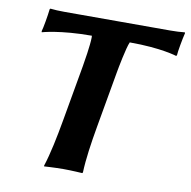

<svg xmlns="http://www.w3.org/2000/svg" viewBox="-75 -722 794 799"><g transform="rotate(10 322.0 -322.5)"><path d="M249 -436 207.4 -200C194.2 -125 179.7 -54 162.1 0L162.6 3C162.6 3 209.1 0 244.1 0C278.1 0 323.6 3 323.6 3L326.1 0C328.2 -57 338.2 -125 351.4 -200L393 -436C396 -453 412.9 -543 424.1 -567C558.1 -567 624.2 -545 624.2 -545L626.9 -549C627.6 -564 636.9 -617 643.9 -645L642.4 -648C626 -646 602.9 -645 581.9 -645H133.9C112.9 -645 90 -646 74.4 -648L71.9 -645C68.9 -617 59.6 -564 54.9 -549L56.2 -545C56.2 -545 130.1 -567 264.1 -567C264.3 -565 264.5 -562.5 264.5 -559.6C264.5 -528.3 251.8 -451.6 249 -436Z"/></g></svg>

Font: Linux Biolinum O 
Style: Bold Italic
Weight: 700
Designer: Philipp H. Poll
Foundry: Philipp H. Poll
Version: Version 1.3.2